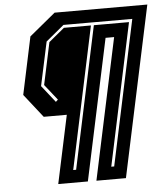

<svg xmlns="http://www.w3.org/2000/svg" viewBox="-56 -750 796 917"><g transform="rotate(-5 342.0 -291.5)"><path d="M186 117 255.5 -209H145L56.5 -321.5L115 -597L240 -700H684.5L510.5 117H369L513 -559H472L328 117ZM263 56.5H277L421.5 -624H590L445.5 56.5H459.5L607 -638H277L190 -566L145 -356L209 -275L219.5 -285L160 -360L203 -562L278 -624H407.5Z"/></g></svg>

Font: Tourney Thin
Style: Italic
Weight: 100
Italic angle: -12°
Designer: Tyler Finck
Foundry: Etcetera Type Co
Version: Version 1.015